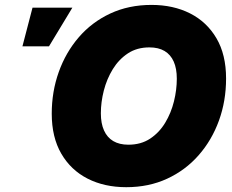

<svg xmlns="http://www.w3.org/2000/svg" viewBox="-20 -759 956 790"><path d="M499.5 11.2Q409.7 11.2 340.6 -23.9Q271.5 -59.1 232.2 -126.7Q192.9 -194.3 192.9 -291.5Q192.9 -381.8 221.7 -462.6Q250.5 -543.5 304.2 -605.7Q357.9 -668 433.8 -703.4Q509.8 -738.8 603.5 -738.8Q692.9 -738.8 762 -703.9Q831.1 -668.9 870.6 -601.6Q910.2 -534.2 910.2 -436Q910.2 -343.8 880.9 -262.9Q851.6 -182.1 797.4 -120.4Q743.2 -58.6 667.7 -23.7Q592.3 11.2 499.5 11.2ZM508.3 -163.6Q560.1 -163.6 597.7 -188.5Q635.3 -213.4 659.7 -253.9Q684.1 -294.4 695.8 -342Q707.5 -389.6 707.5 -435.1Q707.5 -477.1 694.8 -505.6Q682.1 -534.2 657.2 -549.1Q632.3 -564 594.7 -564Q543.5 -564 506.1 -539.3Q468.8 -514.6 444.1 -474.4Q419.4 -434.1 407.2 -386.5Q395 -338.9 395 -292.5Q395 -251 408 -222.2Q420.9 -193.4 446 -178.5Q471.2 -163.6 508.3 -163.6ZM72.3 -568.4 113.8 -727.5H277.8L181.6 -568.4Z"/></svg>

Font: Inter 28pt Black
Style: Italic
Weight: 900
Italic angle: -9.3988°
Designer: Rasmus Andersson
Foundry: rsms
Version: Version 4.001;git-66647c0bb